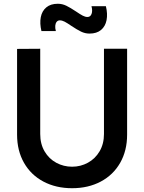

<svg xmlns="http://www.w3.org/2000/svg" viewBox="-20 -977 760 1012"><path d="M70 -267.5V-719.2L192 -720V-270.7Q192 -218.1 215.1 -178.9Q238.2 -139.8 276.8 -119Q315.3 -98.3 360 -98.3Q405.1 -98.3 443.6 -119.5Q482.2 -140.6 505.1 -179.8Q528 -218.9 528 -270.7V-720H650V-267.5Q650 -183 613.5 -119Q577 -55 511.2 -20Q445.3 15 360 15Q274.7 15 208.8 -20Q143 -54.9 106.5 -118.9Q70 -182.9 70 -267.5ZM355.4 -841.1Q333.9 -855.8 320.6 -862.8Q307.2 -869.7 295.6 -869.7Q285 -869.7 278.8 -862.1Q272.5 -854.5 271.3 -841.6Q270.1 -828.7 274.4 -813.3H198.4Q188.7 -853.8 195 -886.5Q201.3 -919.2 224.2 -938.2Q247 -957.2 284.9 -957.2Q308.1 -957.2 329.7 -946.7Q351.2 -936.2 381.3 -916.1Q402.9 -901.3 416.2 -894.4Q429.4 -887.5 441.1 -887.5Q456.6 -887.5 462.6 -903.7Q468.7 -919.9 462.2 -944.2H538.2Q548 -903.8 541.7 -871Q535.3 -838.1 512.5 -819Q489.7 -800 451.6 -800Q428.5 -800 406.9 -810.5Q385.3 -821 355.4 -841.1Z"/></svg>

Font: Tap Sans
Style: Regular
Weight: 400
Designer: Tap Payments
Foundry: Tap Payments
Version: Version 1.001;Glyphs 3.1.2 (3151)